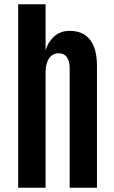

<svg xmlns="http://www.w3.org/2000/svg" viewBox="-20 -887 538 907"><path d="M65.9 0V-866.7H195.3V-648.4Q205.1 -686 234.6 -713.6Q264.2 -741.2 309.1 -741.2Q373 -741.2 405.5 -699Q438 -656.7 438 -576.7V0H309.1V-564.5Q309.1 -599.6 295.7 -617.4Q282.2 -635.3 257.3 -635.3Q237.3 -635.3 223.4 -624Q209.5 -612.8 202.4 -592.3Q195.3 -571.8 195.3 -544.4V0Z"/></svg>

Font: Antonio
Style: Bold
Weight: 700
Designer: Vernon Adams
Foundry: Vernon Adams
Version: Version 1.002